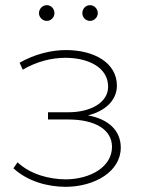

<svg xmlns="http://www.w3.org/2000/svg" viewBox="-20 -719 559 744"><path d="M161 -638C178 -638 191 -652 191 -668C191 -685 178 -699 161 -699C145 -699 131 -685 131 -668C131 -652 145 -638 161 -638ZM329 -638C345 -638 359 -652 359 -668C359 -685 345 -699 329 -699C312 -699 299 -685 299 -668C299 -652 312 -638 329 -638ZM321 -272C387 -288 433 -330 433 -387C433 -476 344 -525 236 -525C178 -525 114 -509 56 -476L68 -449C121 -480 179 -495 233 -495C322 -495 399 -458 399 -383C399 -322 332 -284 245 -284H166V-256H245C348 -256 414 -217 414 -150C414 -72 330 -25 236 -24C170 -24 97 -44 48 -90L32 -67C86 -17 163 5 236 5C347 4 448 -54 448 -147C448 -212 402 -257 321 -272Z"/></svg>

Font: Talent ExtraLight
Style: Regular
Weight: 200
Designer: Mike Powis
Version: Version 1.001;hotconv 1.0.109;makeotfexe 2.5.65596